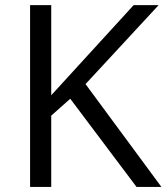

<svg xmlns="http://www.w3.org/2000/svg" viewBox="-20 -734 654 754"><path d="M613.8 0H516.1L255.9 -346.2L181.2 -279.8V0H98.1V-713.9H181.2V-359.9L504.9 -713.9H603L315.9 -403.8Z"/></svg>

Font: f01972551
Style: Regular
Weight: 400
Foundry: Ascender Corporation
Version: Version 1.10